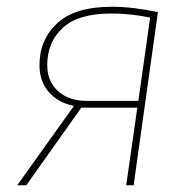

<svg xmlns="http://www.w3.org/2000/svg" viewBox="-20 -549 570 569"><path d="M448 -513 376 0H354L387 -230H221L58 0H31L199 -235Q151 -245 124 -277Q97 -309 97 -356Q97 -431 149.5 -480Q202 -529 312 -529Q373 -529 448 -513ZM120 -356Q120 -307 152.5 -278.5Q185 -250 237 -250H390L425 -497Q365 -509 311 -509Q212 -509 166 -466.5Q120 -424 120 -356Z"/></svg>

Font: Fira Sans Thin
Style: Italic
Weight: 250
Italic angle: -8°
Designer: Carrois Corporate & Edenspiekermann AG
Foundry: Carrois Corporate GbR & Edenspiekermann AG
Version: Version 4.203